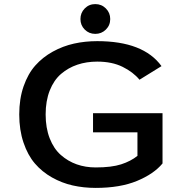

<svg xmlns="http://www.w3.org/2000/svg" viewBox="-20 -907 890 938"><path d="M497.2 -762.5Q476 -741.5 445.5 -741.5Q415 -741.5 394 -762.5Q373 -783.5 373 -814Q373 -844.5 394 -865.8Q415 -887 445.5 -887Q476 -887 497.2 -865.8Q518.5 -844.5 518.5 -814Q518.5 -783.5 497.2 -762.5ZM774 -354V-108.5Q732 -57.5 649.5 -23.2Q567 11 447.5 11Q388.5 11 335.2 -1Q282 -13 233.8 -40.2Q185.5 -67.5 150.5 -108.2Q115.5 -149 94.8 -210.5Q74 -272 74 -348Q74 -424 95.2 -485.2Q116.5 -546.5 152.5 -587Q188.5 -627.5 238 -654.8Q287.5 -682 341.5 -694Q395.5 -706 455 -706Q680.5 -706 769 -584L661.5 -517.5Q630.5 -555 578.8 -580.5Q527 -606 455 -606Q402.5 -606 358 -591Q313.5 -576 278.2 -545.8Q243 -515.5 223 -464.8Q203 -414 203 -348Q203 -282 222.8 -231.2Q242.5 -180.5 277 -150Q311.5 -119.5 354.5 -104.2Q397.5 -89 447.5 -89Q525 -89 572 -104.2Q619 -119.5 651.5 -145.5V-260.5H434.5V-354Z"/></svg>

Font: League Mono Wide Medium
Style: Regular
Weight: 500
Width: 8
Designer: Tyler Finck
Foundry: The League of Moveable Type / Tyler Finck
Version: Version 2.210